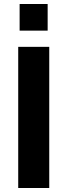

<svg xmlns="http://www.w3.org/2000/svg" viewBox="-20 -939 336 959"><path d="M71 0V-705H226V0ZM78 -786V-919H218V-786Z"/></svg>

Font: Nunito Sans ExtraBold
Style: Regular
Weight: 800
Designer: Vernon Adams
Foundry: Vernon Adams
Version: Version 3.101; ttfautohint (v1.8.4.7-5d5b);gftools[0.9.27]